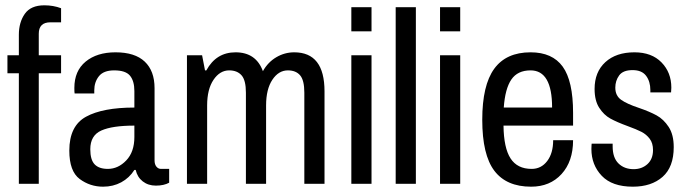

<svg xmlns="http://www.w3.org/2000/svg" viewBox="-20 -692 2593 723"><path d="M210 -661V-608H170Q126 -608 126 -565V-484H210V-416H126V0H51V-416H8V-484H51V-561Q51 -608 73.5 -640Q96 -672 147 -672Q181 -672 210 -661Z M562 -360V-88Q562 -73 569 -64.5Q576 -56 586 -56H617V-4Q597 7 567 7Q538 7 517.5 -9Q497 -25 491 -52H486Q467 -22 436.5 -5.5Q406 11 368 11Q319 11 280 -18Q241 -47 241 -125Q241 -218 304 -252.5Q367 -287 486 -287V-349Q486 -387 469.5 -407Q453 -427 410 -427Q370 -427 352.5 -405Q335 -383 335 -352V-340H261Q260 -345 260 -361Q260 -425 302.5 -460Q345 -495 415 -495Q488 -495 525 -460Q562 -425 562 -360ZM320 -130Q320 -90 336.5 -73Q353 -56 386 -56Q425 -56 455.5 -88Q486 -120 486 -176V-219Q403 -219 361.5 -200.5Q320 -182 320 -130Z M1202 -348V0H1126V-343Q1126 -390 1110 -408.5Q1094 -427 1064 -427Q1029 -427 1005.5 -391.5Q982 -356 982 -295V0H906V-343Q906 -390 889.5 -408.5Q873 -427 843 -427Q808 -427 784 -391.5Q760 -356 760 -295V0H684V-484H741L752 -427H757Q794 -495 867 -495Q944 -495 970 -424Q989 -458 1020.5 -476.5Q1052 -495 1088 -495Q1202 -495 1202 -348Z M1303 -665H1379V-574H1303ZM1303 -484H1379V0H1303Z M1470 -665H1546V0H1470Z M1637 -665H1713V-574H1637ZM1637 -484H1713V0H1637Z M2138 -267V-219H1876Q1877 -135 1902.5 -95.5Q1928 -56 1982 -56Q2018 -56 2040.5 -85.5Q2063 -115 2063 -164H2138Q2138 -84 2094.5 -36.5Q2051 11 1980 11Q1887 11 1841.5 -49Q1796 -109 1796 -241Q1796 -371 1841 -433Q1886 -495 1978 -495Q2060 -495 2099 -441Q2138 -387 2138 -267ZM1877 -287H2059Q2059 -427 1978 -427Q1929 -427 1905.5 -392.5Q1882 -358 1877 -287Z M2508 -362 2507 -344H2429V-353Q2429 -385 2413 -406.5Q2397 -428 2362 -428Q2326 -428 2311.5 -408Q2297 -388 2297 -362Q2297 -332 2318.5 -316.5Q2340 -301 2385 -286Q2426 -272 2452.5 -257.5Q2479 -243 2498 -214Q2517 -185 2517 -138Q2517 -63 2475 -26Q2433 11 2363 11Q2285 11 2246 -30Q2207 -71 2207 -131Q2207 -142 2207.5 -146Q2208 -150 2208 -151H2287V-141Q2287 -98 2309 -76.5Q2331 -55 2366 -55Q2397 -55 2418 -74Q2439 -93 2439 -127Q2439 -153 2426.5 -169.5Q2414 -186 2395.5 -195.5Q2377 -205 2344 -217Q2303 -232 2278.5 -245.5Q2254 -259 2236.5 -286Q2219 -313 2219 -357Q2219 -421 2259.5 -458Q2300 -495 2369 -495Q2434 -495 2471 -457Q2508 -419 2508 -362Z"/></svg>

Font: Pragati Narrow
Style: Regular
Weight: 400
Designer: Hector Gatti, Marcela Romero, Pablo Cosgaya and Nicolas Silva
Foundry: Omnibus-Type
Version: Version 1.010; ttfautohint (v1.3)